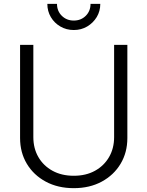

<svg xmlns="http://www.w3.org/2000/svg" viewBox="-20 -959 760 990"><path d="M360.4 11.2Q278.3 11.2 215.8 -22.5Q153.3 -56.2 118.4 -114.5Q83.5 -172.9 83.5 -247.1V-727.5H151.9V-252Q151.9 -194.3 177.7 -149.4Q203.6 -104.5 250.5 -78.6Q297.4 -52.7 360.4 -52.7Q423.3 -52.7 470 -78.6Q516.6 -104.5 542.5 -149.4Q568.4 -194.3 568.4 -252V-727.5H636.7V-247.1Q636.7 -172.9 601.8 -114.5Q566.9 -56.2 504.6 -22.5Q442.4 11.2 360.4 11.2ZM360.4 -804.2Q322.3 -804.2 291.3 -822.3Q260.3 -840.3 242.2 -870.8Q224.1 -901.4 224.1 -939H273.9Q273.9 -901.9 298.8 -877.4Q323.7 -853 360.4 -853Q397.5 -853 422.1 -877.4Q446.8 -901.9 446.8 -939H497.1Q497.1 -901.4 478.8 -871.1Q460.4 -840.8 429.7 -822.5Q398.9 -804.2 360.4 -804.2Z"/></svg>

Font: Inter 20pt Light
Style: Regular
Weight: 300
Version: Version 4.001;git-66647c0bb